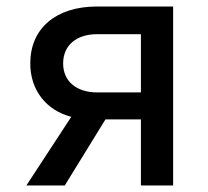

<svg xmlns="http://www.w3.org/2000/svg" viewBox="-20 -570 640 590"><path d="M61 0H179L304 -203H413V0H512V-550H278C152 -550 73 -483 73 -375C73 -293 122 -231 199 -211ZM279 -286C215 -286 174 -320 174 -375C174 -431 215 -465 279 -465H413V-286Z"/></svg>

Font: JetBrains Mono Medium
Style: Regular
Weight: 436
Monospace: yes
Designer: Philipp Nurullin, Konstantin Bulenkov
Foundry: JetBrains
Version: Version 2.305